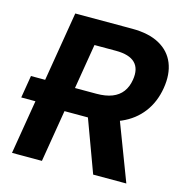

<svg xmlns="http://www.w3.org/2000/svg" viewBox="-107 -826 881 925"><g transform="rotate(15 333.0 -364.0)"><path d="M168.4 -269.4H8.8L27.3 -381.2H186.4ZM34.9 0 155.5 -727.5H439.4Q522.7 -727.5 575.9 -698.1Q629.1 -668.7 650.6 -615.4Q672.1 -562.1 660.3 -490.8Q648.5 -419 609 -367.1Q569.4 -315.1 505.8 -287.3Q442.1 -259.6 358.2 -259.6H166L186 -380.3H354.3Q400 -380.3 431.8 -392.8Q463.6 -405.3 482.2 -430Q500.8 -454.6 506.6 -490.8Q516 -547.1 487 -575.8Q458.1 -604.6 391.3 -604.6H284.2L184.1 0ZM439.7 0 317.6 -331.1H479L605.1 0Z"/></g></svg>

Font: Inter
Style: Italic
Weight: 400
Italic angle: -9.3988°
Designer: Rasmus Andersson
Foundry: rsms
Version: Version 4.001;git-66647c0bb